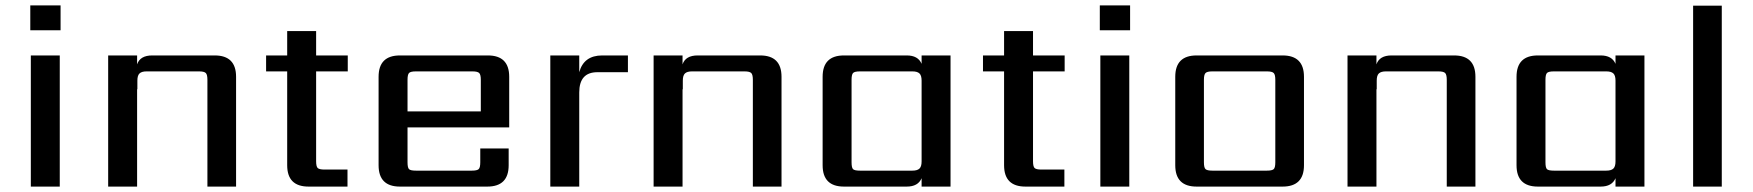

<svg xmlns="http://www.w3.org/2000/svg" viewBox="-20 -690 6482 710"><path d="M201 0H94V-485H201ZM92 -578V-670H204V-578Z M543 -485H774Q853 -485 853 -406V0H747V-395Q747 -414 741 -420Q735 -426 716 -426H522Q504 -426 496 -418.5Q488 -411 488 -392V-360H487V0H380V-485H487V-452Q498 -485 543 -485Z M1266 -426H1149V-94Q1149 -74 1155 -68.5Q1161 -63 1180 -63H1265V0H1121Q1042 0 1042 -79V-426H964V-485H1042V-575H1149V-485H1266Z M1487 -278H1758V-395Q1758 -414 1752 -420Q1746 -426 1727 -426H1518Q1498 -426 1492.5 -420Q1487 -414 1487 -395ZM1459 -485H1784Q1863 -485 1863 -406V-219H1487V-90Q1487 -70 1492.5 -64.5Q1498 -59 1518 -59H1725Q1744 -59 1750 -64.5Q1756 -70 1756 -90V-141H1861V-79Q1861 0 1782 0H1459Q1380 0 1380 -79V-406Q1380 -485 1459 -485Z M2207 -485H2302V-423H2189Q2122 -423 2122 -348V0H2015V-485H2122V-423Q2139 -485 2207 -485Z M2560 -485H2791Q2870 -485 2870 -406V0H2764V-395Q2764 -414 2758 -420Q2752 -426 2733 -426H2539Q2521 -426 2513 -418.5Q2505 -411 2505 -392V-360H2504V0H2397V-485H2504V-452Q2515 -485 2560 -485Z M3160 -59H3354Q3372 -59 3380 -66.5Q3388 -74 3388 -93V-392Q3388 -411 3380 -418.5Q3372 -426 3354 -426H3160Q3140 -426 3134.5 -420Q3129 -414 3129 -395V-90Q3129 -70 3134.5 -64.5Q3140 -59 3160 -59ZM3388 -485H3495V0H3388V-31Q3375 0 3333 0H3101Q3022 0 3022 -79V-406Q3022 -485 3101 -485H3333Q3375 -485 3388 -454Z M3917 -426H3800V-94Q3800 -74 3806 -68.5Q3812 -63 3831 -63H3916V0H3772Q3693 0 3693 -79V-426H3615V-485H3693V-575H3800V-485H3917Z M4156 0H4049V-485H4156ZM4047 -578V-670H4159V-578Z M4696 -90V-395Q4696 -414 4690 -420Q4684 -426 4665 -426H4463Q4444 -426 4438 -420Q4432 -414 4432 -395V-90Q4432 -70 4438 -64.5Q4444 -59 4463 -59H4665Q4684 -59 4690 -64.5Q4696 -70 4696 -90ZM4405 -485H4723Q4802 -485 4802 -406V-79Q4802 0 4723 0H4405Q4326 0 4326 -79V-406Q4326 -485 4405 -485Z M5126 -485H5357Q5436 -485 5436 -406V0H5330V-395Q5330 -414 5324 -420Q5318 -426 5299 -426H5105Q5087 -426 5079 -418.5Q5071 -411 5071 -392V-360H5070V0H4963V-485H5070V-452Q5081 -485 5126 -485Z M5726 -59H5920Q5938 -59 5946 -66.5Q5954 -74 5954 -93V-392Q5954 -411 5946 -418.5Q5938 -426 5920 -426H5726Q5706 -426 5700.5 -420Q5695 -414 5695 -395V-90Q5695 -70 5700.5 -64.5Q5706 -59 5726 -59ZM5954 -485H6061V0H5954V-31Q5941 0 5899 0H5667Q5588 0 5588 -79V-406Q5588 -485 5667 -485H5899Q5941 -485 5954 -454Z M6347 0H6241V-669H6347Z"/></svg>

Font: Sarpanch Medium
Style: Regular
Weight: 500
Designer: Manushi Parikh (Devanagari and Latin), Jyotish Sonowal (Devanagari)
Foundry: Indian Type Foundry
Version: Version 2.004;PS 1.0;hotconv 1.0.78;makeotf.lib2.5.61930; tt